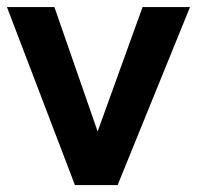

<svg xmlns="http://www.w3.org/2000/svg" viewBox="-20 -533 567 553"><path d="M0 -512.7H136.7L261.2 -154.3L390.6 -512.7H527.3L318.8 0H195.8Z"/></svg>

Font: Voltera
Style: Bold
Weight: 700
Designer: Bernd Montag
Version: Version 1.301